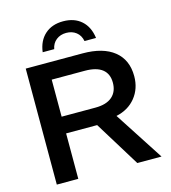

<svg xmlns="http://www.w3.org/2000/svg" viewBox="-128 -998 978 1100"><g transform="rotate(-15 361.0 -447.5)"><path d="M199.2 -269.5V0H71.8V-688H409.2Q529.8 -688 595.5 -635.3Q661.1 -582.5 661.1 -485.8Q661.1 -412.1 618.9 -359.6Q576.7 -307.1 503.9 -291.5L692.9 0H549.3L383.3 -269.5ZM533.2 -481.4Q533.2 -534.2 498.5 -561.3Q463.9 -588.4 396 -588.4H199.2V-368.7H399.9Q464.8 -368.7 499 -398.2Q533.2 -427.7 533.2 -481.4ZM348.1 -894.5Q414.6 -894.5 456.1 -857.4Q497.6 -820.3 506.3 -753.4H438Q431.2 -788.1 407 -806.9Q382.8 -825.7 348.1 -825.7Q313.5 -825.7 289.1 -806.6Q264.6 -787.6 258.3 -753.4H189.9Q198.2 -819.8 240 -857.2Q281.7 -894.5 348.1 -894.5Z"/></g></svg>

Font: Arimo SemiBold
Style: Regular
Weight: 600
Designer: Steve Matteson
Foundry: Monotype Imaging Inc.
Version: Version 1.33